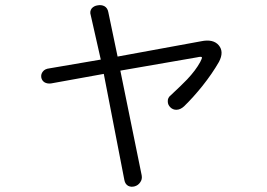

<svg xmlns="http://www.w3.org/2000/svg" viewBox="-20 -766 1040 747"><path d="M171.9 -500Q154.3 -498 146.5 -487.3Q138.7 -477.5 140.6 -464.8Q142.6 -453.1 152.3 -446.3Q163.1 -439.5 178.7 -441.4L383.8 -478.5L463.9 -65.4Q466.8 -49.8 478.5 -43Q490.2 -37.1 503.9 -41Q517.6 -44.9 525.4 -56.6Q534.2 -68.4 531.2 -84L448.2 -491.2L747.1 -543Q763.7 -546.9 765.6 -543Q766.6 -539.1 758.8 -524.4Q741.2 -492.2 708 -457Q687.5 -435.5 644.5 -395.5Q631.8 -385.7 632.8 -371.1Q632.8 -358.4 642.6 -348.6Q652.3 -338.9 666 -338.9Q681.6 -338.9 696.3 -352.5Q732.4 -387.7 767.6 -431.6Q805.7 -479.5 832 -525.4Q852.5 -564.5 831.1 -589.8Q809.6 -615.2 762.7 -605.5L437.5 -545.9L401.4 -718.8Q398.4 -735.4 385.7 -742.2Q374 -748 359.4 -745.1Q345.7 -743.2 336.9 -733.4Q328.1 -721.7 333 -707L372.1 -534.2Z"/></svg>

Font: Gulim
Style: Regular
Weight: 400
Version: Version 2.21